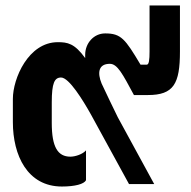

<svg xmlns="http://www.w3.org/2000/svg" viewBox="-20 -672 698 701"><path d="M206 9C254 9 287 0 294 -14V-123C282 -109 255 -100 237 -100C191 -100 169 -135 169 -223V-298C169 -369 179 -389 203 -389C232 -389 283 -306 312 -254L451 0H543L410 -244C390 -285 372 -322 351 -367C335 -406 339 -439 381 -439C409 -439 428 -401 469 -325H520C614 -325 637 -366 637 -484V-652H526V-484C526 -454 524 -436 516 -436H493C437 -530 422 -550 364 -550C322 -550 291 -514 291 -472V-460C252 -514 226 -518 191 -518C84 -518 27 -386 27 -311V-226C27 -105 80 9 206 9Z"/></svg>

Font: Vanilla Cream Black
Style: Regular
Weight: 900
Designer: Jeremy Tribby, Jinavaṁso
Foundry: Tribby Type
Version: Version 1.422;Glyphs 3.1.2 (3151)